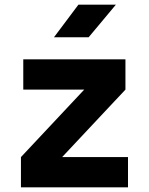

<svg xmlns="http://www.w3.org/2000/svg" viewBox="-20 -805 640 825"><path d="M70 0V-130L342 -420H80V-550H519V-420L247 -130H530V0ZM212 -645 317 -785H478L361 -645Z"/></svg>

Font: JetBrains Mono NL ExtraBold
Style: Regular
Weight: 800
Designer: Philipp Nurullin, Konstantin Bulenkov
Foundry: JetBrains
Version: Version 2.304; ttfautohint (v1.8.4.7-5d5b)